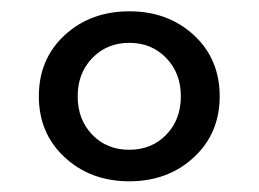

<svg xmlns="http://www.w3.org/2000/svg" viewBox="-20 -784 466 346"><path d="M50 -610.5Q50 -677.7 96.6 -720.7Q143.2 -763.6 213.2 -763.6Q282.7 -763.6 329.3 -720.7Q375.9 -677.7 375.9 -610.5Q375.9 -543.6 329.3 -500.5Q282.7 -457.3 213.2 -457.3Q143.2 -457.3 96.6 -500.5Q50 -543.6 50 -610.5ZM120 -610.5Q120 -568.2 146.4 -541.1Q172.7 -514.1 212.7 -514.1Q253.2 -514.1 279.5 -541.1Q305.9 -568.2 305.9 -610.5Q305.9 -652.3 279.5 -679.5Q253.2 -706.8 213.2 -706.8Q172.7 -706.8 146.4 -679.5Q120 -652.3 120 -610.5Z"/></svg>

Font: Spartan MB SemBd
Style: Regular
Weight: 600
Designer: Matt Bailey, Mirko Velimirovic
Foundry: Matt Bailey
Version: Version 1.005